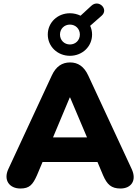

<svg xmlns="http://www.w3.org/2000/svg" viewBox="-20 -1072 803 1101"><path d="M381 -752C452 -752 508 -805 508 -874C508 -892 504 -909 497 -924L563 -982C605 -1019 546 -1078 504 -1039L442 -982C423 -991 403 -996 381 -996C310 -996 254 -943 254 -874C254 -805 310 -752 381 -752ZM381 -817C349 -817 324 -841 324 -874C324 -907 349 -931 381 -931C413 -931 438 -907 438 -874C438 -841 413 -817 381 -817ZM97 9C149 9 168 -13 192 -67L224 -143H539L571 -67C594 -14 618 9 671 9C732 9 766 -37 735 -103L486 -639C462 -691 427 -714 382 -714C336 -714 301 -691 277 -639L28 -103C-2 -39 34 9 97 9ZM382 -513 479 -284H284L380 -513Z"/></svg>

Font: Nunito Black
Style: Regular
Weight: 900
Designer: Vernon Adams
Foundry: Vernon Adams
Version: Version 3.602